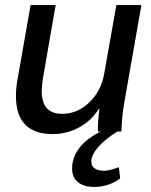

<svg xmlns="http://www.w3.org/2000/svg" viewBox="-20 -520 595 759"><path d="M539 -500 471 -113Q462 -64 460 0H444Q395 30 368 61.5Q341 93 341 119Q341 136 354 145.5Q367 155 392 155Q411 155 450 141L455 185Q435 201 408 210Q381 219 353 219Q311 219 288 200Q265 181 265 146Q265 102 294 64.5Q323 27 378 0H367Q366 -34 373 -89H370Q342 -43 293 -16.5Q244 10 188 10Q116 10 79.5 -27.5Q43 -65 43 -140Q43 -174 50 -210L101 -500H200L150 -212Q145 -180 145 -160Q145 -70 225 -70Q286 -70 333 -115Q380 -160 392 -229L440 -500Z"/></svg>

Font: Sarabun Medium
Style: Italic
Weight: 500
Italic angle: -10°
Designer: Suppakit Chalermlarp | Katatrad Co.,Ltd.
Foundry: Cadson Demak Co.,Ltd.
Version: Version 1.000; ttfautohint (v1.6)